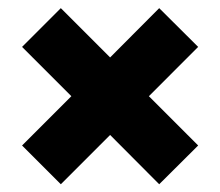

<svg xmlns="http://www.w3.org/2000/svg" viewBox="-20 -622 554 483"><path d="M133 -158.5 35.5 -256 159.5 -380 35.5 -504 133 -601.5 257 -477.5 380.5 -601.5 478.5 -504 354.5 -380 478.5 -256 380.5 -158.5 257 -282.5Z"/></svg>

Font: Encode Sans SmCnd XBd
Style: Regular
Weight: 800
Width: 4
Designer: Multiple Designers
Foundry: Impallari Type
Version: Version 3.002; ttfautohint (v1.8.3) -l 8 -r 50 -G 200 -x 14 